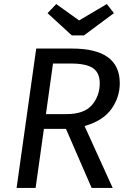

<svg xmlns="http://www.w3.org/2000/svg" viewBox="-20 -929 639 949"><path d="M398 -306 537 0H433L306 -292H197L156 0H62L159 -689H336Q572 -689 572 -518Q572 -448 530.5 -390Q489 -332 398 -306ZM207 -365H308Q396 -365 434.5 -410Q473 -455 473 -517Q473 -570 439 -592.5Q405 -615 331 -615H242ZM543 -864 395 -754H335L215 -864L258 -909L371 -828L508 -909Z"/></svg>

Font: Fira Sans
Style: Italic
Weight: 400
Italic angle: -8°
Designer: bBox Type GmbH & Carrois Corporate GbR & Edenspiekermann AG
Foundry: bBox Type GmbH & Carrois Corporate GbR & Edenspiekermann AG
Version: Version 4.301